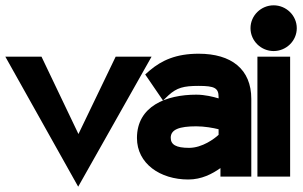

<svg xmlns="http://www.w3.org/2000/svg" viewBox="-34 -664 1139 722"><path d="M-14 -451 260 38 536 -451H401L261 -160L122 -451Z M481 -145C481 -49 568 11 674 11C724 11 764 -10 795 -32V0H911V-292C911 -404 836 -462 713 -462C628 -462 574 -437 529 -399L512 -384L579 -286L600 -306C631 -334 656 -341 713 -341C773 -341 788 -333 788 -299V-294C768 -300 737 -308 704 -308C591 -308 481 -265 481 -145ZM608 -146C608 -177 640 -189 704 -189C735 -189 768 -183 788 -178V-157C773 -143 727 -108 677 -108C628 -108 608 -120 608 -146Z M908 -558C908 -510 948 -472 995 -472C1042 -472 1082 -510 1082 -558C1082 -606 1042 -644 995 -644C948 -644 908 -606 908 -558ZM934 0H1057V-451H934Z"/></svg>

Font: Charger Pro
Style: UltraNar
Weight: 900
Designer: Jasper
Foundry: Cannot Into Space Fonts
Version: Version 1.09